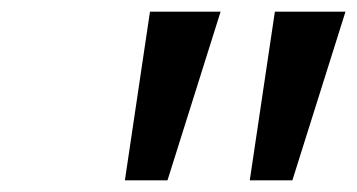

<svg xmlns="http://www.w3.org/2000/svg" viewBox="-20 -742 612 329"><path d="M572 -722H451L408 -433H481ZM358 -722H237L194 -433H267Z"/></svg>

Font: Perun Medium Italic
Style: Regular
Weight: 500
Italic angle: -12°
Foundry: Copyright (c) Stefan Peev, Context Ltd, 2016
Version: Version 1.026